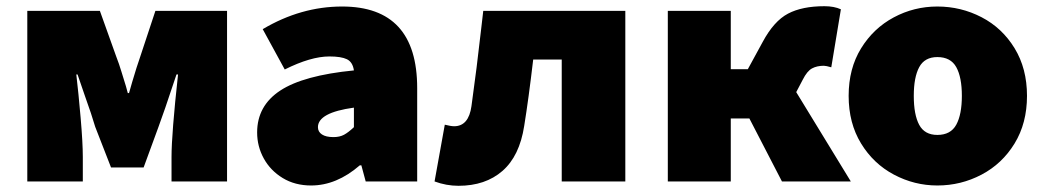

<svg xmlns="http://www.w3.org/2000/svg" viewBox="-20 -585 3357 619"><path d="M68 -550H302L355 -402Q364 -379 371.5 -354Q379 -329 386 -307L392 -285H396L406 -320Q421 -371 432 -402L481 -550H712V0H533V-79Q533 -153 554 -345H549L513 -238Q495 -187 491 -176L443 -45H338L287 -176Q276 -214 253 -278L230 -345H226Q233 -286 240 -205Q247 -124 247 -79V0H68Z M809 -158Q809 -244 883.5 -293Q958 -342 1121 -358Q1117 -385 1098.5 -394Q1080 -403 1042 -403Q982 -403 898 -361L827 -491Q950 -564 1083 -564Q1325 -564 1325 -301V0H1159L1145 -52H1140Q1065 13 983 13Q931 13 891.5 -11Q852 -35 830.5 -74Q809 -113 809 -158ZM1121 -175V-238Q1005 -222 1005 -175Q1005 -160 1018 -151.5Q1031 -143 1055 -143Q1075 -143 1089 -150.5Q1103 -158 1121 -175Z M1381 0 1414 -183Q1434 -178 1444 -178Q1491 -178 1500 -243Q1517 -364 1532 -498L1538 -550H1996V0H1791V-393H1699Q1684 -265 1670 -179Q1655 -82 1600 -34Q1545 14 1458 14Q1419 14 1381 0Z M2133 -550H2336V-362H2391L2439 -450Q2475 -517 2520.5 -541Q2566 -565 2638 -565Q2669 -565 2691 -555L2660 -368Q2643 -373 2636 -373Q2614 -373 2598 -364.5Q2582 -356 2568 -328L2547 -288L2723 0H2501L2396 -203H2336V0H2133Z M2716 -276Q2716 -364 2756 -429Q2796 -494 2861.5 -529Q2927 -564 3002 -564Q3078 -564 3144.5 -529.5Q3211 -495 3251 -429.5Q3291 -364 3291 -276Q3291 -188 3251 -122.5Q3211 -57 3144.5 -22Q3078 13 3002 13Q2928 13 2862 -22Q2796 -57 2756 -122.5Q2716 -188 2716 -276ZM3081 -276Q3081 -336 3063 -368.5Q3045 -401 3002 -401Q2961 -401 2943.5 -368.5Q2926 -336 2926 -276Q2926 -215 2943.5 -182.5Q2961 -150 3002 -150Q3045 -150 3063 -183Q3081 -216 3081 -276Z"/></svg>

Font: Nebula Sans Black
Style: Regular
Weight: 900
Designer: Paul D. Hunt for Adobe (as Source Sans)
Foundry: Nebula Entertainment & Broadcasting LLC
Version: Version 1.010